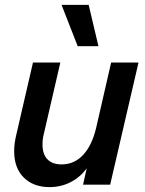

<svg xmlns="http://www.w3.org/2000/svg" viewBox="-20 -756 592 786"><path d="M343 -736 383 -567H298L232 -736ZM435 -500H547L431 0H320L335 -67Q308 -30 268.5 -10Q229 10 183 10Q117 10 77.5 -29Q38 -68 38 -137Q38 -166 45 -197L115 -500H227L159 -206Q154 -187 154 -164Q154 -125 174 -104Q194 -83 232 -83Q284 -83 320 -121.5Q356 -160 373 -230Z"/></svg>

Font: CBA Beacon Sans Bold
Style: Italic
Weight: 700
Italic angle: -13°
Designer: Wei Huang
Foundry: Wei Huang
Version: Version 1.002